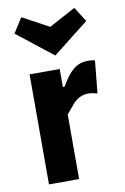

<svg xmlns="http://www.w3.org/2000/svg" viewBox="-88 -833 575 885"><g transform="rotate(-10 199.5 -390.5)"><path d="M68 -515H209V-431H217Q246 -482 274.5 -506Q303 -530 346 -530Q364 -530 376 -526L361 -374Q335 -381 319 -381Q296 -381 278.5 -372Q261 -363 247.5 -348Q234 -333 209 -302V0H68ZM32 -712 76 -781 200 -714 324 -781 368 -712 200 -580Z"/></g></svg>

Font: Secular One
Style: Regular
Weight: 400
Designer: Michal Sahar
Foundry: Hagilda
Version: Version 1.000